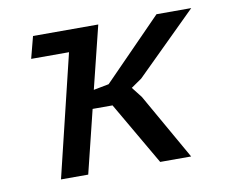

<svg xmlns="http://www.w3.org/2000/svg" viewBox="-56 -499 662 566"><g transform="rotate(-10 274.5 -215.5)"><path d="M75.7 -430.7H271L224.6 -243.2L270.5 -252L445.3 -430.7H549.3L367.7 -251.5L335.9 -229.5L360.4 -198.2L473.1 0H380.4L271 -188.5H211.4L165 0H83.5L171.9 -365.2H58.6Z"/></g></svg>

Font: PT Astra Sans
Style: Italic
Weight: 400
Italic angle: -16°
Designer: A.Korolkova, I. Chaeva
Foundry: ParaType Ltd
Version: Version 1.001; ttfautohint (v1.6)